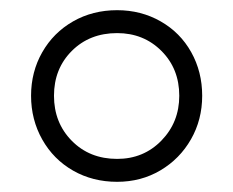

<svg xmlns="http://www.w3.org/2000/svg" viewBox="-20 -747 458 377"><path d="M41 -559Q41 -606 63 -644.5Q85 -683 123.5 -705Q162 -727 210 -727Q257 -727 295.5 -705Q334 -683 355.5 -644.5Q377 -606 377 -559Q377 -512 355 -473.5Q333 -435 295 -412.5Q257 -390 210 -390Q162 -390 123.5 -412Q85 -434 63 -473Q41 -512 41 -559ZM210 -435Q262 -435 297 -471Q332 -507 332 -559Q332 -612 297 -647Q262 -682 210 -682Q156 -682 121 -647Q86 -612 86 -559Q86 -506 121 -470.5Q156 -435 210 -435Z"/></svg>

Font: Nyght Serif Bold
Style: Regular
Weight: 700
Designer: Maksym Kobuzan
Version: Version 0.410